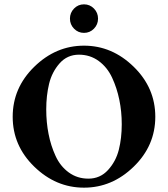

<svg xmlns="http://www.w3.org/2000/svg" viewBox="-20 -864 782 894"><path d="M324.7 -730.5Q305.7 -750 305.7 -777.3Q305.7 -804.7 324.7 -824.2Q343.8 -843.8 371.1 -843.8Q398.4 -843.8 417.5 -824.2Q436.5 -804.7 436.5 -777.3Q436.5 -750 417.5 -730.5Q398.4 -710.9 371.1 -710.9Q343.8 -710.9 324.7 -730.5ZM347.7 -609.4Q293 -609.4 257.3 -568.8Q221.7 -528.3 208.5 -473.6Q195.3 -418.9 195.3 -354.5Q195.3 -294.9 206.1 -240.2Q216.8 -185.5 238.8 -137.7Q260.7 -89.8 300.3 -61Q339.8 -32.2 391.6 -32.2Q446.3 -32.2 482.9 -72.3Q519.5 -112.3 533.2 -166.5Q546.9 -220.7 546.9 -285.2Q546.9 -344.7 535.6 -399.4Q524.4 -454.1 502 -502.4Q479.5 -550.8 439.5 -580.1Q399.4 -609.4 347.7 -609.4ZM139.6 -553.2Q240.2 -651.4 371.1 -651.4Q502 -651.4 602.5 -553.2Q703.1 -455.1 703.1 -320.3Q703.1 -185.5 602.5 -87.9Q502 9.8 371.1 9.8Q240.2 9.8 139.6 -87.9Q39.1 -185.5 39.1 -320.3Q39.1 -455.1 139.6 -553.2Z"/></svg>

Font: Crimson
Style: Bold
Weight: 700
Version: Version 0.8 ; ttfautohint (v1.00) -l 8 -r 50 -G 200 -x 14 -D